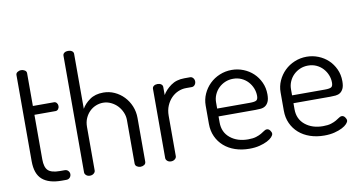

<svg xmlns="http://www.w3.org/2000/svg" viewBox="-75 -956 2171 1156"><g transform="rotate(-10 1011.0 -378.0)"><path d="M126 -147Q126 -98 146.5 -78.5Q167 -59 219 -59H247Q261 -59 269 -50Q277 -41 277 -30Q277 -18 269 -9Q261 0 247 0H219Q141 0 101 -34.5Q61 -69 61 -147V-674Q61 -685 71.5 -691.5Q82 -698 93 -698Q105 -698 115.5 -691.5Q126 -685 126 -674V-473H255Q265 -473 271.5 -465Q278 -457 278 -446Q278 -435 271.5 -427Q265 -419 255 -419H126Z M425 -26Q425 -16 415.5 -8Q406 0 392 0Q378 0 369 -8Q360 -16 360 -26V-739Q360 -750 369 -756.5Q378 -763 392 -763Q406 -763 415.5 -756.5Q425 -750 425 -739V-403Q441 -432 474 -455.5Q507 -479 557 -479Q593 -479 625 -464.5Q657 -450 681.5 -424.5Q706 -399 720 -365Q734 -331 734 -292V-26Q734 -13 724 -6.5Q714 0 701 0Q690 0 679.5 -6.5Q669 -13 669 -26V-292Q669 -316 659 -339Q649 -362 632.5 -379.5Q616 -397 593 -408Q570 -419 545 -419Q523 -419 501.5 -410.5Q480 -402 463 -385.5Q446 -369 435.5 -345.5Q425 -322 425 -292Z M1053 -419Q1028 -419 1004.5 -409Q981 -399 962.5 -380Q944 -361 932.5 -334Q921 -307 921 -273V-26Q921 -16 911.5 -8Q902 0 888 0Q874 0 865 -8Q856 -16 856 -26V-449Q856 -460 865 -466.5Q874 -473 888 -473Q901 -473 910 -466.5Q919 -460 919 -449V-400Q936 -430 970 -454.5Q1004 -479 1053 -479H1088Q1099 -479 1106.5 -470Q1114 -461 1114 -449Q1114 -437 1106.5 -428Q1099 -419 1088 -419Z M1342 -479Q1379 -479 1413 -465.5Q1447 -452 1472.5 -428Q1498 -404 1513.5 -370.5Q1529 -337 1529 -297Q1529 -268 1521.5 -252Q1514 -236 1502 -228Q1490 -220 1474 -218.5Q1458 -217 1442 -217H1216V-180Q1216 -120 1259 -85Q1302 -50 1368 -50Q1398 -50 1417 -56Q1436 -62 1449 -69.5Q1462 -77 1471 -83.5Q1480 -90 1488 -90Q1500 -90 1508 -79Q1516 -68 1516 -59Q1516 -50 1505.5 -38.5Q1495 -27 1475.5 -17Q1456 -7 1428.5 0Q1401 7 1366 7Q1319 7 1279.5 -6.5Q1240 -20 1211.5 -45Q1183 -70 1167 -105Q1151 -140 1151 -183V-295Q1151 -332 1166 -365.5Q1181 -399 1207 -424.5Q1233 -450 1268 -464.5Q1303 -479 1342 -479ZM1416 -265Q1446 -265 1456 -271.5Q1466 -278 1466 -299Q1466 -323 1457 -345.5Q1448 -368 1431.5 -386Q1415 -404 1392 -414.5Q1369 -425 1341 -425Q1315 -425 1292.5 -415.5Q1270 -406 1253 -389.5Q1236 -373 1226 -350.5Q1216 -328 1216 -303V-265Z M1800 -479Q1837 -479 1871 -465.5Q1905 -452 1930.5 -428Q1956 -404 1971.5 -370.5Q1987 -337 1987 -297Q1987 -268 1979.5 -252Q1972 -236 1960 -228Q1948 -220 1932 -218.5Q1916 -217 1900 -217H1674V-180Q1674 -120 1717 -85Q1760 -50 1826 -50Q1856 -50 1875 -56Q1894 -62 1907 -69.5Q1920 -77 1929 -83.5Q1938 -90 1946 -90Q1958 -90 1966 -79Q1974 -68 1974 -59Q1974 -50 1963.5 -38.5Q1953 -27 1933.5 -17Q1914 -7 1886.5 0Q1859 7 1824 7Q1777 7 1737.5 -6.5Q1698 -20 1669.5 -45Q1641 -70 1625 -105Q1609 -140 1609 -183V-295Q1609 -332 1624 -365.5Q1639 -399 1665 -424.5Q1691 -450 1726 -464.5Q1761 -479 1800 -479ZM1874 -265Q1904 -265 1914 -271.5Q1924 -278 1924 -299Q1924 -323 1915 -345.5Q1906 -368 1889.5 -386Q1873 -404 1850 -414.5Q1827 -425 1799 -425Q1773 -425 1750.5 -415.5Q1728 -406 1711 -389.5Q1694 -373 1684 -350.5Q1674 -328 1674 -303V-265Z"/></g></svg>

Font: Dosis
Style: Book
Weight: 400
Designer: EdgarTolentino, PabloImpallari, IginoMarini
Foundry: EdgarTolentino, PabloImpallari, IginoMarini
Version: Version 1.007